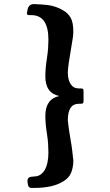

<svg xmlns="http://www.w3.org/2000/svg" viewBox="-20 -845 540 940"><path d="M134 75Q120 75 117 61L115 48Q111 21 137 20Q146 19 153 18.5Q160 18 166 16Q184 10 198 -11Q217 -43 217 -98Q217 -118 215.5 -141Q214 -164 210 -189Q206 -214 204 -236Q202 -258 202 -278Q202 -360 270 -375Q202 -389 202 -471Q202 -491 204 -514Q206 -537 210 -562Q214 -587 215.5 -609Q217 -631 217 -651Q217 -771 133 -771H122Q110 -771 112 -782L115 -798Q120 -825 147 -825Q167 -824 184.5 -823Q202 -822 216 -820Q256 -814 288 -795Q312 -782 326 -758Q339 -735 339 -690Q339 -667 330 -620Q312 -517 312 -490Q312 -455 326 -433Q340 -412 366 -412H378Q389 -412 389 -401V-349Q389 -337 378 -337H366Q312 -337 312 -256Q314 -237 317 -214Q320 -191 325 -164Q330 -137 333 -113Q336 -89 338 -68L339 -65V-57Q339 -29 329 -1Q318 27 288 44Q238 75 148 75Z"/></svg>

Font: MaokenZhuyuanTi
Style: Regular
Weight: 400
Designer: Fontworks Inc & LongZhuTi team: ZERO子、时光羊、荆南、频凡、刘鹏、Little White Dog、帆影Magmeta、奈白不弍、白日月球、ChaoTawei、雨三（排名不分先后）
Version: Version 1.000; 20230222